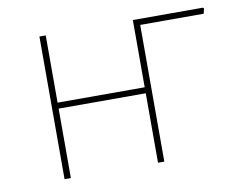

<svg xmlns="http://www.w3.org/2000/svg" viewBox="-58 -526 737 599"><g transform="rotate(-10 311.0 -226.0)"><path d="M101 0V-452H121V-239H397V-452H619L622 -449L618 -433H417V0H397V-220H121V0Z"/></g></svg>

Font: Alegreya Sans SC Thin
Style: Regular
Weight: 100
Designer: Juan Pablo del Peral
Foundry: Huerta Tipografica
Version: Version 2.007